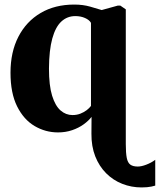

<svg xmlns="http://www.w3.org/2000/svg" viewBox="-20 -569 700 841"><path d="M600 252Q555.5 252 515.5 236.2Q475.5 220.5 445 190Q414.5 159.5 397.2 115.8Q380 72 380.5 16.5L381 -57Q368 -40 346.2 -24.2Q324.5 -8.5 296 1.2Q267.5 11 234 11Q179 11 131.5 -17Q84 -45 55 -103Q26 -161 26 -250.5Q26 -341 60.5 -408Q95 -475 157.8 -512Q220.5 -549 305 -549Q343.5 -549 374.8 -540Q406 -531 425.5 -525L496 -544.5H507L531 -528V62Q531 101 535.2 122.5Q539.5 144 551 152.2Q562.5 160.5 583.5 160.5Q599.5 160.5 621 152.2Q642.5 144 660 131V244Q652.5 246.5 643.5 248.2Q634.5 250 624 251Q613.5 252 600 252ZM297.5 -65Q316.5 -65 332.2 -71.2Q348 -77.5 359.8 -86.5Q371.5 -95.5 378.5 -105V-469Q371 -482 352.2 -490.2Q333.5 -498.5 310 -498.5Q274.5 -498.5 248.8 -474.8Q223 -451 209 -400.2Q195 -349.5 194.5 -268.5Q194.5 -194.5 208.2 -150Q222 -105.5 245.2 -85.2Q268.5 -65 297.5 -65Z"/></svg>

Font: Merriweather 72pt ExtraBold
Style: Regular
Weight: 800
Version: Version 2.100